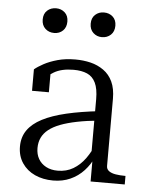

<svg xmlns="http://www.w3.org/2000/svg" viewBox="-53 -776 641 829"><g transform="rotate(5 267.5 -361.0)"><path d="M384 -306V-265Q331 -260 289 -251.5Q247 -243 217 -231.5Q187 -220 167.5 -204.5Q148 -189 138.5 -169Q129 -149 129 -124Q129 -97 140.5 -77Q152 -57 173.5 -45.5Q195 -34 224 -34Q262 -34 291.5 -51.5Q321 -69 343 -99.5Q365 -130 380 -168L382 -110Q366 -74 341 -47Q316 -20 282.5 -5Q249 10 208 10Q164 10 129 -6Q94 -22 73.5 -52.5Q53 -83 53 -124Q53 -165 74 -195Q95 -225 136.5 -246.5Q178 -268 240 -282.5Q302 -297 384 -306ZM370 0V-107L363 -109V-356Q363 -401 350.5 -427Q338 -453 314 -463.5Q290 -474 255 -474Q203 -474 170 -454.5Q137 -435 118 -408Q116 -418 119 -427Q122 -436 127 -444Q132 -452 139.5 -457Q147 -462 157 -464V-368H84V-461Q98 -473 123 -486.5Q148 -500 182 -509.5Q216 -519 259 -519Q294 -519 325 -511.5Q356 -504 381.5 -486Q407 -468 421 -438Q435 -408 435 -364V-73Q435 -59 446 -51Q457 -43 475.5 -40Q494 -37 517 -37H518V0ZM210 -679Q210 -654 195 -639.5Q180 -625 157 -625Q134 -625 118.5 -639.5Q103 -654 103 -679Q103 -704 118.5 -718Q134 -732 157 -732Q179 -732 194.5 -718Q210 -704 210 -679ZM418 -679Q418 -654 402.5 -639.5Q387 -625 364 -625Q342 -625 326.5 -639.5Q311 -654 311 -679Q311 -704 326.5 -718Q342 -732 364 -732Q387 -732 402.5 -718Q418 -704 418 -679Z"/></g></svg>

Font: Roboto Serif 36pt Light
Style: Regular
Weight: 300
Designer: Greg Gazdowicz
Foundry: Commercial Type
Version: Version 1.008